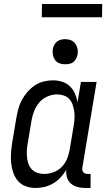

<svg xmlns="http://www.w3.org/2000/svg" viewBox="-20 -928 540 956"><path d="M158 8Q132 8 108.5 -0.5Q85 -9 69.5 -27Q54 -45 46 -68.5Q38 -92 35.5 -117Q33 -142 35 -167.5Q37 -193 41 -219L61 -339Q65 -362 71 -385Q77 -408 88.5 -429.5Q100 -451 116.5 -470Q133 -489 153 -502.5Q173 -516 196.5 -522Q220 -528 243 -528Q267 -528 289.5 -521Q312 -514 328 -498.5Q344 -483 353 -462.5Q362 -442 366 -419L383 -520H461L390 -93Q389 -87 390 -81Q391 -75 395 -70.5Q399 -66 404.5 -64Q410 -62 416 -62H431V8H404Q384 8 365.5 3Q347 -2 333 -14Q319 -26 313.5 -44.5Q308 -63 310 -83Q299 -63 282 -45Q265 -27 245 -15Q225 -3 202.5 2.5Q180 8 158 8ZM200 -62Q223 -62 246.5 -70.5Q270 -79 287.5 -97Q305 -115 314 -137.5Q323 -160 327 -183L347 -303Q350 -321 351 -339Q352 -357 349.5 -374Q347 -391 341.5 -407Q336 -423 325 -435Q314 -447 297.5 -452.5Q281 -458 263 -458Q240 -458 216 -447.5Q192 -437 175.5 -417.5Q159 -398 150 -375Q141 -352 137 -328L117 -208Q114 -191 113.5 -174Q113 -157 115 -140.5Q117 -124 123 -109Q129 -94 140.5 -83Q152 -72 167.5 -67Q183 -62 200 -62ZM304 -608Q289 -608 275.5 -613Q262 -618 254 -629.5Q246 -641 243.5 -655.5Q241 -670 243 -685Q245 -695 250.5 -705Q256 -715 264.5 -721.5Q273 -728 283.5 -730.5Q294 -733 305 -733Q320 -733 333.5 -727.5Q347 -722 355 -710.5Q363 -699 366 -684.5Q369 -670 366 -655Q364 -645 358.5 -635Q353 -625 344.5 -618.5Q336 -612 325.5 -610Q315 -608 304 -608ZM188 -842 189 -908H489L488 -842Z"/></svg>

Font: Iosevka Curly Slab
Style: Italic
Weight: 400
Italic angle: -9°
Monospace: yes
Designer: Belleve Invis
Foundry: Belleve Invis
Version: Version 22.1.2; ttfautohint (v1.8.4)